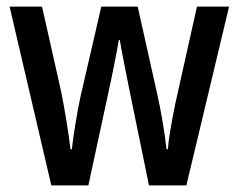

<svg xmlns="http://www.w3.org/2000/svg" viewBox="-20 -560 721 580"><path d="M372 -283 430 0H543L672 -540H575L510 -249C499 -196 489 -139 487 -109H483C477 -165 465 -231 456 -271L396 -540H286L224 -272C212 -217 202 -152 197 -109H193C187 -159 176 -227 165 -282L107 -540H9L135 0H247L308 -283C317 -323 332 -398 339 -439H342C348 -400 364 -325 372 -283Z"/></svg>

Font: Noto Sans Kannada Condensed Medium
Style: Regular
Weight: 500
Width: 3
Designer: Jelle Bosma - Monotype Design Team
Foundry: Monotype Imaging Inc.
Version: Version 2.005